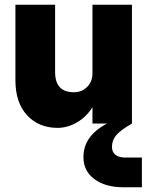

<svg xmlns="http://www.w3.org/2000/svg" viewBox="-20 -520 620 808"><path d="M211.9 -216.8Q211.9 -131.8 291 -131.8Q324.2 -131.8 346.7 -154.3Q369.1 -176.8 369.1 -210.9V-500H535.2V0Q485.4 28.8 468.3 50Q451.2 71.3 451.2 98.1Q451.2 119.6 465.6 131.3Q480 143.1 507.8 143.1H577.1V268.1H500Q422.9 268.1 377 233.6Q331.1 199.2 331.1 141.1Q331.1 52.2 430.2 0H369.1V-68.8Q342.8 -27.3 303.2 -4.6Q263.7 18.1 222.2 18.1Q143.1 18.1 94 -34.9Q44.9 -87.9 44.9 -182.1V-500H211.9Z"/></svg>

Font: Overused Grotesk ExtraBold
Style: Regular
Weight: 800
Version: Version 0.002